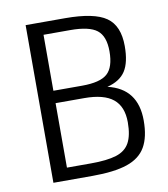

<svg xmlns="http://www.w3.org/2000/svg" viewBox="-74 -690 657 752"><g transform="rotate(-10 255.0 -313.5)"><path d="M78.1 0V-627H234.9Q350.6 -627 398.4 -593.5Q446.3 -560.1 446.3 -479Q446.3 -414.1 424.3 -380.1Q402.3 -346.2 351.6 -333.5Q468.8 -306.2 468.8 -179.2Q468.8 -113.3 446 -74Q423.3 -34.7 371.8 -17.3Q320.3 0 233.4 0ZM140.6 -22.5 113.8 -49.3H236.8Q300.3 -49.3 337.2 -60.8Q374 -72.3 390.1 -101.6Q406.2 -130.9 406.2 -183.1Q406.2 -245.6 369.4 -275.6Q332.5 -305.7 254.9 -305.7H113.8L140.6 -324.7ZM140.6 -335.4 113.8 -355H254.4Q326.7 -355 355.2 -380.4Q383.8 -405.8 383.8 -469.2Q383.8 -529.3 353 -553.5Q322.3 -577.6 246.6 -577.6H113.8L140.6 -604.5Z"/></g></svg>

Font: Anaheim
Style: Regular
Weight: 400
Designer: Vernon Adams
Foundry: Vernon Adams
Version: Version 2.001